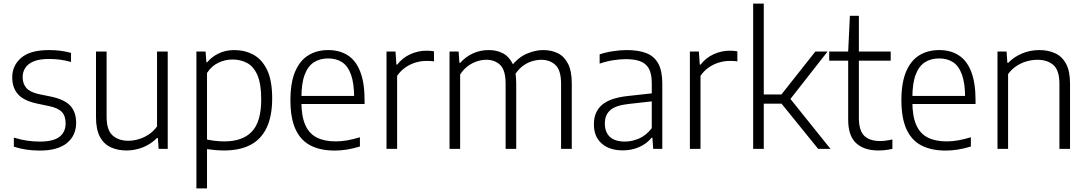

<svg xmlns="http://www.w3.org/2000/svg" viewBox="-20 -828 6046 1068"><path d="M201 9.5Q162 9.5 126.5 4.2Q91 -1 57 -12V-62.5Q97 -50.5 131.5 -45.5Q166 -40.5 201.5 -40.5Q276.5 -40.5 310.8 -67Q345 -93.5 345 -141.5Q345 -183.5 323.8 -205.5Q302.5 -227.5 252.5 -238L183 -252.5Q109.5 -269 78.8 -305.2Q48 -341.5 48 -397.5Q48 -463.5 98 -506.5Q148 -549.5 252 -549.5Q285.5 -549.5 315.8 -545.8Q346 -542 375 -534V-483.5Q342 -492.5 313.2 -496.2Q284.5 -500 252.5 -500Q199 -500 167 -486.5Q135 -473 120.5 -450.2Q106 -427.5 106 -399.5Q106 -363 125.8 -339.5Q145.5 -316 195.5 -304.5L264.5 -290.5Q340.5 -274 372 -238.8Q403.5 -203.5 403.5 -145Q403.5 -74 352.2 -32.2Q301 9.5 201 9.5Z M683.5 9Q634.5 9 596 -8.8Q557.5 -26.5 535.8 -67.2Q514 -108 514 -176.5V-541.5H573V-178.5Q573 -103.5 606.8 -74.2Q640.5 -45 693.5 -45Q720 -45 749 -53Q778 -61 805.2 -78.5Q832.5 -96 853.5 -124.5V-541.5H913V0H862.5L858 -60.5H853.5Q819 -26 775 -8.5Q731 9 683.5 9Z M1072.5 220V-541.5H1123.5L1128 -481.5H1132.5Q1157 -511.5 1195.8 -530.5Q1234.5 -549.5 1283 -549.5Q1341 -549.5 1389 -524Q1437 -498.5 1465.5 -439.5Q1494 -380.5 1494 -281Q1494 -182.5 1463.5 -118Q1433 -53.5 1373.5 -22.2Q1314 9 1226.5 9Q1202 9 1177.2 6.8Q1152.5 4.5 1131.5 1.5V220ZM1228 -41.5Q1329.5 -41.5 1381.2 -96.2Q1433 -151 1433 -275Q1433 -361.5 1412 -409.8Q1391 -458 1354.8 -477.5Q1318.5 -497 1272.5 -497Q1233 -497 1195 -479.2Q1157 -461.5 1131.5 -422V-52Q1151 -47.5 1177 -44.5Q1203 -41.5 1228 -41.5Z M1841.5 9.5Q1761.5 9.5 1706.8 -19Q1652 -47.5 1623.8 -109.2Q1595.5 -171 1595.5 -271Q1595.5 -367.5 1621.5 -429.2Q1647.5 -491 1694.8 -520.2Q1742 -549.5 1806 -549.5Q1869.5 -549.5 1914.8 -520.2Q1960 -491 1984 -429Q2008 -367 2008 -270V-249.5H1627V-294.5H1965.5L1950 -282Q1950 -363.5 1932.8 -412Q1915.5 -460.5 1883.2 -481.8Q1851 -503 1805.5 -503Q1760 -503 1726.5 -481.8Q1693 -460.5 1674.8 -412.2Q1656.5 -364 1656.5 -282V-263Q1656.5 -182 1678 -133.2Q1699.5 -84.5 1742 -63Q1784.5 -41.5 1847.5 -41.5Q1878 -41.5 1911 -47.2Q1944 -53 1982 -64.5V-13Q1944 -1.5 1909.8 4Q1875.5 9.5 1841.5 9.5Z M2130 0V-541.5H2180L2185 -468.5H2189.5Q2218.5 -506.5 2262 -526.2Q2305.5 -546 2351.5 -546Q2364 -546 2374 -545.2Q2384 -544.5 2394 -542.5V-486.5Q2383 -488.5 2372.2 -488.8Q2361.5 -489 2349 -489Q2321.5 -489 2291.8 -480.2Q2262 -471.5 2235 -452.8Q2208 -434 2189 -406V0Z M2480.5 0V-541.5H2531L2535.5 -478.5H2540Q2572 -514 2612.5 -531.8Q2653 -549.5 2698 -549.5Q2742.5 -549.5 2777 -531.8Q2811.5 -514 2831.5 -473.5Q2851.5 -433 2851.5 -364.5V0H2792.5V-361.5Q2792.5 -437 2762.8 -466.2Q2733 -495.5 2684.5 -495.5Q2660.5 -495.5 2634.2 -487.2Q2608 -479 2583.2 -461Q2558.5 -443 2539.5 -413.5V0ZM3101 0V-361.5Q3101 -437 3070 -466.2Q3039 -495.5 2990.5 -495.5Q2966 -495.5 2938 -487Q2910 -478.5 2883.5 -457.5Q2857 -436.5 2837.5 -400.5L2820.5 -455Q2861 -508 2909.2 -528.8Q2957.5 -549.5 3001.5 -549.5Q3047.5 -549.5 3083.2 -531.8Q3119 -514 3139.8 -473.2Q3160.5 -432.5 3160.5 -363.5V0Z M3444.5 8.5Q3370 8.5 3326.8 -29.8Q3283.5 -68 3283.5 -136.5Q3283.5 -206 3328.8 -244.8Q3374 -283.5 3472.5 -294L3626.5 -311L3631 -267L3475 -249.5Q3405.5 -242 3375 -215.5Q3344.5 -189 3344.5 -142Q3344.5 -92.5 3372.8 -66.5Q3401 -40.5 3456.5 -40.5Q3496 -40.5 3535.2 -57.8Q3574.5 -75 3605.5 -115V-365.5Q3605.5 -418 3589 -447Q3572.5 -476 3540.5 -487.5Q3508.5 -499 3461.5 -499Q3431 -499 3392.5 -493.2Q3354 -487.5 3315.5 -474V-525.5Q3348.5 -537 3389.5 -543.2Q3430.5 -549.5 3467 -549.5Q3531 -549.5 3575 -532.5Q3619 -515.5 3641.5 -474.8Q3664 -434 3664 -363.5V0H3613.5L3609 -62H3604.5Q3577.5 -28.5 3535.5 -10Q3493.5 8.5 3444.5 8.5Z M3817.5 0V-541.5H3867.5L3872.5 -468.5H3877Q3906 -506.5 3949.5 -526.2Q3993 -546 4039 -546Q4051.5 -546 4061.5 -545.2Q4071.5 -544.5 4081.5 -542.5V-486.5Q4070.5 -488.5 4059.8 -488.8Q4049 -489 4036.5 -489Q4009 -489 3979.2 -480.2Q3949.5 -471.5 3922.5 -452.8Q3895.5 -434 3876.5 -406V0Z M4531 0 4306.5 -277 4515.5 -541.5H4583.5L4370 -269V-286L4599.5 0ZM4219.5 -251.5V-302.5H4335V-251.5ZM4169.5 0V-808H4228.5V0Z M4865.5 9Q4786.5 9 4742.2 -31.8Q4698 -72.5 4698 -163V-541.5L4707.5 -740H4757.5V-173Q4757.5 -101.5 4787.5 -72.5Q4817.5 -43.5 4876 -43.5Q4891.5 -43.5 4908 -45.8Q4924.5 -48 4944 -52.5V0Q4924 4.5 4904.8 6.8Q4885.5 9 4865.5 9ZM4592.5 -490.5V-541.5H4934.5V-490.5Z M5240 9.5Q5160 9.5 5105.2 -19Q5050.5 -47.5 5022.2 -109.2Q4994 -171 4994 -271Q4994 -367.5 5020 -429.2Q5046 -491 5093.2 -520.2Q5140.5 -549.5 5204.5 -549.5Q5268 -549.5 5313.2 -520.2Q5358.5 -491 5382.5 -429Q5406.5 -367 5406.5 -270V-249.5H5025.5V-294.5H5364L5348.5 -282Q5348.5 -363.5 5331.2 -412Q5314 -460.5 5281.8 -481.8Q5249.5 -503 5204 -503Q5158.5 -503 5125 -481.8Q5091.5 -460.5 5073.2 -412.2Q5055 -364 5055 -282V-263Q5055 -182 5076.5 -133.2Q5098 -84.5 5140.5 -63Q5183 -41.5 5246 -41.5Q5276.5 -41.5 5309.5 -47.2Q5342.5 -53 5380.5 -64.5V-13Q5342.5 -1.5 5308.2 4Q5274 9.5 5240 9.5Z M5528.5 0V-541.5H5579L5583.5 -478.5H5588Q5622 -513 5666.8 -531.2Q5711.5 -549.5 5761 -549.5Q5811 -549.5 5849.8 -531.5Q5888.5 -513.5 5910.2 -472.8Q5932 -432 5932 -363.5V0H5873V-361.5Q5873 -436.5 5839.8 -466Q5806.5 -495.5 5750 -495.5Q5724 -495.5 5694.8 -488Q5665.5 -480.5 5637.5 -463Q5609.5 -445.5 5587.5 -416V0Z"/></svg>

Font: Encode Sans Condensed Thin Light
Style: Regular
Weight: 300
Version: Version 3.002